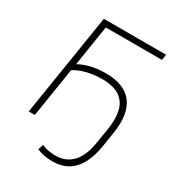

<svg xmlns="http://www.w3.org/2000/svg" viewBox="-208 -833 1056 1149"><g transform="rotate(30 320.5 -258.5)"><path d="M329 188Q296 188 267.5 182Q239 176 221 167L233 130Q251 139 275 144Q299 149 328 149Q399 149 444 101.5Q489 54 504 -42L520 -140Q541 -268 496.5 -328Q452 -388 345 -388Q311 -388 278.5 -383.5Q246 -379 215 -369Q184 -359 154 -341L100 0H58L170 -705H600L594 -666H206L162 -387Q187 -401 216.5 -410.5Q246 -420 278.5 -424.5Q311 -429 345 -429Q408 -429 454 -411Q500 -393 527.5 -357.5Q555 -322 564 -269Q573 -216 562 -146L546 -43Q534 33 506 84.5Q478 136 434 162Q390 188 329 188Z"/></g></svg>

Font: Nunito Sans 12pt ExtraLight
Style: Italic
Weight: 200
Italic angle: -9°
Designer: Vernon Adams
Foundry: Vernon Adams
Version: Version 3.101;gftools[0.9.27]